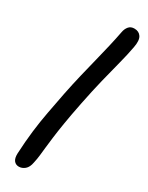

<svg xmlns="http://www.w3.org/2000/svg" viewBox="-250 -854 813 1056"><g transform="rotate(30 156.0 -326.0)"><path d="M88 162Q68 162 56.5 147.5Q45 133 46 103Q50 22 58 -44Q66 -110 78 -174Q90 -238 104 -310Q119 -384 134 -446Q149 -508 162.5 -562Q176 -616 187.5 -665.5Q199 -715 208 -762Q212 -784 224.5 -799Q237 -814 260 -814Q289 -814 303 -792.5Q317 -771 308 -724Q298 -670 282 -609Q266 -548 248 -474.5Q230 -401 212 -311Q195 -226 185.5 -167.5Q176 -109 171 -69Q166 -29 163 -1.5Q160 26 157.5 49.5Q155 73 149 100Q143 133 125.5 147.5Q108 162 88 162Z"/></g></svg>

Font: Shantell Sans Light Medium
Style: Italic
Weight: 500
Italic angle: -11°
Version: Version 1.011;[c5ecc13dd]